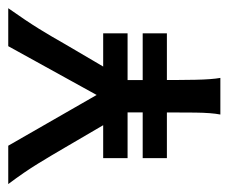

<svg xmlns="http://www.w3.org/2000/svg" viewBox="-66 -510 575 484"><g transform="rotate(-90 222.0 -267.5)"><path d="M201.7 -205.1 93.8 -389.6Q72.8 -425.8 52 -459.7Q31.2 -493.7 0.5 -534.7H97.2L263.7 -244.6ZM175.8 0Q180.2 -22 180.7 -63.5Q181.2 -105 181.2 -159.2V-254.4H262.7V-159.2Q262.7 -105 263.4 -63.5Q264.2 -22 268.1 0ZM65.9 -134.8V-195.8H380.4V-134.8ZM65.9 -233.9V-295.4H380.4V-233.9ZM243.7 -205.1 188 -244.6 348.1 -534.7H443.8Q411.1 -488.3 391.8 -457Q372.6 -425.8 352.1 -389.6Z"/></g></svg>

Font: Harmattan Medium
Style: Regular
Weight: 500
Designer: George W. Nuss III and SIL International
Foundry: SIL International
Version: Version 4.000